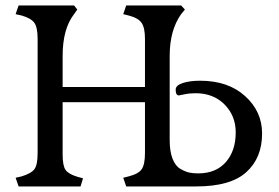

<svg xmlns="http://www.w3.org/2000/svg" viewBox="-20 -670 1002 690"><path d="M269.5 0 278.3 -29.3 259.8 -34.2Q226.6 -43.9 215.8 -59.1Q205.1 -74.2 205.1 -114.3V-302.7H501V-120.1Q501 -79.1 489.3 -62Q477.5 -44.9 442.4 -36.1L422.9 -31.2L433.6 0H685.5Q808.6 0 865.2 -51.3Q921.9 -102.5 921.9 -190.4Q921.9 -269.5 860.8 -324.7Q799.8 -379.9 699.2 -379.9Q662.1 -379.9 636.7 -371.6Q611.3 -363.3 611.3 -347.7Q611.3 -327.1 623 -327.1Q625 -327.1 643.1 -331.1Q661.1 -335 682.6 -335Q747.1 -335 787.1 -294.4Q827.1 -253.9 827.1 -194.3Q827.1 -127.9 791.5 -87.4Q755.9 -46.9 692.4 -46.9Q673.8 -46.9 660.2 -49.8Q646.5 -52.7 628.4 -63Q610.4 -73.2 600.1 -99.6Q589.8 -126 589.8 -166V-468.8Q589.8 -561.5 630.9 -619.1L644.5 -635.7L630.9 -650.4H433.6L422.9 -619.1L442.4 -614.3Q476.6 -605.5 488.8 -587.9Q501 -570.3 501 -530.3V-357.4H205.1V-468.8Q205.1 -566.4 246.1 -619.1L257.8 -635.7L246.1 -650.4H46.9L36.1 -619.1L57.6 -614.3Q91.8 -604.5 103.5 -587.9Q115.2 -571.3 115.2 -530.3V-120.1Q115.2 -78.1 104 -62.5Q92.8 -46.9 57.6 -36.1L36.1 -31.2L46.9 0Z"/></svg>

Font: Kurale
Style: Regular
Weight: 400
Version: 1.0; ttfautohint (v1.3)